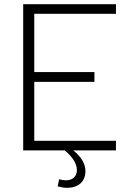

<svg xmlns="http://www.w3.org/2000/svg" viewBox="-20 -720 616 919"><path d="M535 -654V-700H91V0H290C321 26 348 59 348 93C348 97 348 101 347 105C341 133 320 143 295 143C285 143 274 141 263 138L256 172C270 176 286 179 302 179C339 179 377 164 387 119C388 112 389 106 389 99C389 67 372 33 331 0H535V-46H144V-328H432V-375H144V-654Z"/></svg>

Font: Arthouse Owned Light
Style: Regular
Weight: 300
Designer: Jeremy Tribby
Foundry: Tribby Type
Version: Version 1.000;PS 001.000;hotconv 1.0.88;makeotf.lib2.5.64775